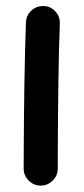

<svg xmlns="http://www.w3.org/2000/svg" viewBox="-20 -549 272 625"><path d="M122.1 -529.3Q145 -528.8 160.4 -511.7Q175.8 -494.6 174.8 -471.7Q173.3 -438 172.1 -389.6Q170.9 -341.3 170.2 -286.6Q169.4 -231.9 168.9 -177.7Q168.5 -123.5 168.2 -77.1Q168 -30.8 168 0Q168 22.5 151.6 38.8Q135.3 55.2 112.3 55.2Q89.8 55.2 73.5 38.8Q57.1 22.5 57.1 0Q57.1 -30.8 57.4 -77.4Q57.6 -124 58.1 -178.5Q58.6 -232.9 59.6 -288.1Q60.5 -343.3 61.8 -392.3Q63 -441.4 64.5 -476.6Q65.4 -499.5 82.5 -514.9Q99.6 -530.3 122.1 -529.3Z"/></svg>

Font: Mikhak SemiBold
Style: Regular
Weight: 600
Designer: Amin Abedi
Version: Version 3.3